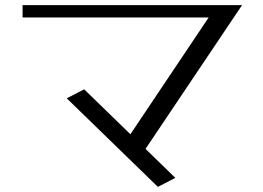

<svg xmlns="http://www.w3.org/2000/svg" viewBox="-20 -702 1024 748"><path d="M68 -682V-634H793L488 -179L308 -354L240 -319L595 26L663 -9L547 -122L923 -682Z"/></svg>

Font: LXGW Marker Gothic
Style: Regular
Weight: 400
Version: Version 1.001